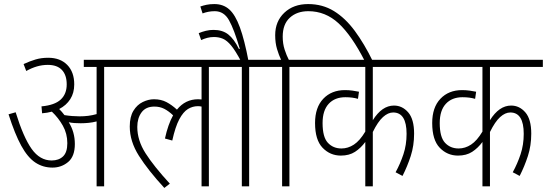

<svg xmlns="http://www.w3.org/2000/svg" viewBox="-20 -916 2689 944"><path d="M348 -208Q348 -147 315 -119.5Q282 -92 238 -92Q191 -92 153.5 -117Q116 -142 84.5 -199.5Q53 -257 22 -354L57 -364Q95 -241 135.5 -184Q176 -127 234 -127Q269 -127 290 -147Q311 -167 311 -212Q311 -259 289 -298Q267 -337 235 -367Q213 -361 187 -359L184 -393Q249 -399 278.5 -426.5Q308 -454 308 -501Q308 -547 284.5 -572Q261 -597 215 -597Q188 -597 162 -589.5Q136 -582 109 -567L96 -601Q126 -615 154.5 -623.5Q183 -632 217 -632Q276 -632 310.5 -597Q345 -562 345 -501Q345 -459 325.5 -428.5Q306 -398 271 -380Q285 -366 297 -350Q316 -347 335 -345.5Q354 -344 371 -344Q393 -344 413.5 -346.5Q434 -349 455 -355V-587H392V-622H586V-587H492V0H455V-319Q436 -314 416 -312Q396 -310 377 -310Q362 -310 346.5 -311Q331 -312 318 -315Q348 -267 348 -208Z M573 -587V-622H1101V-587H1007V0H971V-392Q963 -394 953 -394Q927 -394 904 -380Q881 -366 861.5 -329.5Q842 -293 827 -225L791 -235Q806 -304 831 -349Q809 -370 787.5 -381Q766 -392 739 -392Q697 -392 676 -363.5Q655 -335 655 -292Q655 -226 695.5 -162.5Q736 -99 815 -13L788 8Q708 -79 663 -150Q618 -221 618 -294Q618 -342 636 -371.5Q654 -401 682 -414.5Q710 -428 737 -428Q772 -428 798.5 -414Q825 -400 850 -377Q891 -428 954 -428Q962 -428 971 -427V-587Z M1205 -587V0H1169V-587H1088V-622H1299V-587ZM1165 -615Q1138 -666 1117 -691.5Q1096 -717 1076 -725.5Q1056 -734 1032 -734Q1015 -734 999.5 -730Q984 -726 969 -719L957 -753Q974 -760 992 -764.5Q1010 -769 1030 -769Q1074 -769 1102.5 -746.5Q1131 -724 1155 -675L1159 -676Q1131 -772 1106 -816.5Q1081 -861 1036 -861Q1019 -861 1004 -858Q989 -855 976 -850L965 -884Q979 -889 995.5 -892.5Q1012 -896 1034 -896Q1078 -896 1107.5 -869.5Q1137 -843 1159.5 -781.5Q1182 -720 1202 -615Z M1367 -587H1286V-622H1362Q1351 -645 1342 -675Q1333 -705 1333 -743Q1333 -811 1378 -853.5Q1423 -896 1495 -896Q1566 -896 1622 -861.5Q1678 -827 1724.5 -764Q1771 -701 1813 -615H1774Q1709 -742 1644.5 -801.5Q1580 -861 1496 -861Q1440 -861 1405 -829Q1370 -797 1370 -736Q1370 -701 1379.5 -672Q1389 -643 1400 -622H1497V-587H1403V0H1367Z M2073 -587H1813V-325Q1858 -397 1917 -397Q1958 -397 1987 -363.5Q2016 -330 2016 -259Q2016 -200 1999.5 -149Q1983 -98 1959 -51L1925 -69Q1948 -111 1963.5 -157.5Q1979 -204 1979 -258Q1979 -363 1913 -363Q1888 -363 1863 -340.5Q1838 -318 1813 -267V0H1776V-218Q1754 -188 1725.5 -169.5Q1697 -151 1656 -151Q1603 -151 1566 -189.5Q1529 -228 1529 -311Q1529 -388 1569.5 -430.5Q1610 -473 1676 -473Q1695 -473 1713 -470.5Q1731 -468 1745 -465L1740 -430Q1713 -438 1678 -438Q1626 -438 1596 -405.5Q1566 -373 1566 -311Q1566 -242 1592 -214Q1618 -186 1659 -186Q1691 -186 1720 -205Q1749 -224 1776 -269V-587H1484V-622H2073Z M2649 -587H2389V-325Q2434 -397 2493 -397Q2534 -397 2563 -363.5Q2592 -330 2592 -259Q2592 -200 2575.5 -149Q2559 -98 2535 -51L2501 -69Q2524 -111 2539.5 -157.5Q2555 -204 2555 -258Q2555 -363 2489 -363Q2464 -363 2439 -340.5Q2414 -318 2389 -267V0H2352V-218Q2330 -188 2301.5 -169.5Q2273 -151 2232 -151Q2179 -151 2142 -189.5Q2105 -228 2105 -311Q2105 -388 2145.5 -430.5Q2186 -473 2252 -473Q2271 -473 2289 -470.5Q2307 -468 2321 -465L2316 -430Q2289 -438 2254 -438Q2202 -438 2172 -405.5Q2142 -373 2142 -311Q2142 -242 2168 -214Q2194 -186 2235 -186Q2267 -186 2296 -205Q2325 -224 2352 -269V-587H2060V-622H2649Z"/></svg>

Font: Noto Sans Condensed ExtraLight
Style: Italic
Weight: 200
Width: 3
Italic angle: -12°
Designer: Monotype Design Team
Foundry: Monotype Imaging Inc.
Version: Version 2.013; ttfautohint (v1.8.4.7-5d5b)